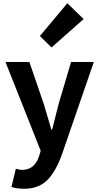

<svg xmlns="http://www.w3.org/2000/svg" viewBox="-20 -944 614 1189"><path d="M128 225Q86 225 51 214L78 101Q101 108 117 108Q194 108 222 23L232 -10L14 -560H162L251 -300Q252 -296 298 -142H303Q310 -168 323 -221Q336 -274 343 -300L420 -560H561L362 17Q323 123 270 174Q217 225 128 225ZM299 -650 227 -721 397 -924 498 -826Z"/></svg>

Font: Noto Sans Korean Bold
Style: Bold
Weight: 700
Designer: Ryoko NISHIZUKA  (kana & ideographs); Paul D. Hunt (Latin, Greek & Cyrillic); Wenlong ZHANG  (bopomofo); Sandoll Communi
Foundry: Adobe Systems Incorporated
Version: Version 1.000;PS 1;hotconv 1.0.78;makeotf.lib2.5.61930